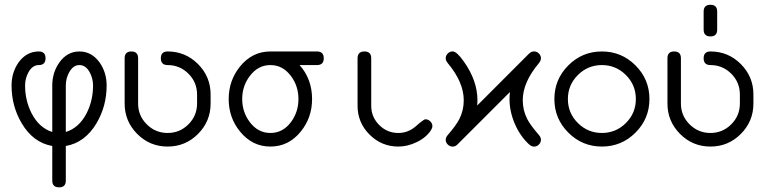

<svg xmlns="http://www.w3.org/2000/svg" viewBox="-20 -616 3234 807"><path d="M428.2 -256.6Q428.2 -169.7 385.5 -97.7Q337.2 -16.6 256.6 -2.4V143.1Q256.6 171.4 228.3 171.4Q199.7 171.4 199.7 143.1V-2.4Q119.4 -16.6 71.3 -97.7Q28.6 -169.7 28.6 -256.6Q28.6 -311 57.6 -353Q91.1 -399.7 143.1 -399.7Q171.4 -399.7 171.4 -371.1Q171.4 -342.5 143.1 -342.5Q116.2 -342.5 99.4 -311.8Q85.4 -285.9 85.4 -256.6Q85.4 -193.4 113 -139.4Q144.8 -78.4 199.7 -61.3V-256.6Q199.7 -311 229.2 -353Q262.2 -399.7 313.7 -399.7Q365.5 -399.7 398.9 -353Q428.2 -311 428.2 -256.6ZM371.1 -256.6Q371.1 -285.9 357.2 -311.8Q340.6 -342.5 313.7 -342.5Q287.4 -342.5 270.5 -311.8Q256.6 -285.9 256.6 -256.6V-61.3Q312 -78.4 343.8 -139.4Q371.1 -193.4 371.1 -256.6Z M865.2 -180.9Q865.2 -106.2 812.4 -53.1Q759.5 0 684.6 0Q609.6 0 556.8 -53.1Q503.9 -106.2 503.9 -180.9V-371.1Q503.9 -399.7 532.2 -399.7Q560.5 -399.7 560.5 -371.1V-180.9Q560.5 -129.6 596.9 -93.4Q633.3 -57.1 684.6 -57.1Q735.6 -57.1 772 -93.4Q808.3 -129.6 808.3 -180.9V-218.8Q808.3 -270 772 -306.3Q735.6 -342.5 684.6 -342.5Q656 -342.5 656 -371.1Q656 -399.7 684.6 -399.7Q759.5 -399.7 812.4 -346.6Q865.2 -293.5 865.2 -218.8Z M1340.8 -371.1Q1340.8 -342.5 1312.3 -342.5H1239.3Q1291.7 -283.2 1291.7 -199.7Q1291.7 -121.3 1244.1 -63Q1193.4 0 1116.5 0Q1040.3 0 989 -63Q941.2 -121.3 941.2 -199.7Q941.2 -277.8 989 -336.7Q1040.3 -399.7 1116.5 -399.7H1312.3Q1340.8 -399.7 1340.8 -371.1ZM1234.4 -199.7Q1234.4 -254.2 1203.4 -295.9Q1168.9 -342.5 1116.5 -342.5Q1064.2 -342.5 1029.5 -295.9Q998 -254.2 998 -199.7Q998 -145.5 1029.5 -103.3Q1064.2 -57.1 1116.5 -57.1Q1168.9 -57.1 1203.4 -103.3Q1234.4 -145.5 1234.4 -199.7Z M1797.4 -85.9Q1797.4 -78.4 1791.3 -68.6Q1771 -37.6 1731.4 -18.6Q1693.4 0 1654.1 0Q1583.7 0 1533.3 -50.3Q1482.9 -100.6 1482.9 -171.4V-371.1Q1482.9 -399.7 1512 -399.7Q1540.3 -399.7 1540.3 -371.1V-171.4Q1540.3 -124.3 1573.7 -90.7Q1607.2 -57.1 1654.1 -57.1Q1695.8 -57.1 1728.4 -85.9Q1761 -114.7 1767.8 -114.7Q1779.3 -114.7 1788.3 -106.1Q1797.4 -97.4 1797.4 -85.9Z M2253.7 -370.8Q2253.7 -361.8 2245.1 -350.6Q2177.2 -270 2177.2 -194.8Q2177.2 -152.1 2196.3 -115.2Q2210.2 -88.6 2245.1 -48.6Q2253.7 -38.3 2253.7 -28.8Q2253.7 -17.1 2245 -8.4Q2236.3 0.2 2224.6 0.2Q2214.8 0.2 2204.6 -8.3Q2166.5 -43.2 2144 -95.2Q2121.6 -147.2 2121.6 -199.2Q2121.6 -213.9 2123.3 -229.2L1902.3 -8.3Q1893.8 0.2 1882.6 0.2Q1870.8 0.2 1862.1 -8.4Q1853.3 -17.1 1853.3 -28.8Q1853.3 -38.3 1862.1 -48.6Q1896.7 -88.4 1910.4 -115.2Q1929.2 -151.6 1929.2 -194.3Q1929.2 -270.5 1862.1 -350.6Q1853.3 -361.8 1853.3 -370.8Q1853.3 -382.6 1862.1 -391.2Q1870.8 -399.9 1882.6 -399.9Q1899.7 -399.9 1929.2 -357.9Q1986.8 -277.1 1986.8 -194.3Q1986.8 -183.3 1985.8 -172.6L2202.9 -389.9Q2213.1 -399.9 2224.6 -399.9Q2236.3 -399.9 2245 -391.2Q2253.7 -382.6 2253.7 -370.8Z M2709.7 -199.7Q2709.7 -117.2 2651.1 -58.6Q2592.5 0 2509.8 0Q2427.2 0 2368.7 -58.6Q2310.1 -117.2 2310.1 -199.7Q2310.1 -282.5 2368.7 -341.1Q2427.2 -399.7 2509.8 -399.7Q2592.5 -399.7 2651.1 -341.1Q2709.7 -282.5 2709.7 -199.7ZM2652.6 -199.7Q2652.6 -258.8 2610.7 -300.7Q2568.8 -342.5 2509.8 -342.5Q2450.9 -342.5 2408.9 -300.7Q2366.9 -258.8 2366.9 -199.7Q2366.9 -140.6 2408.9 -98.9Q2450.9 -57.1 2509.8 -57.1Q2568.8 -57.1 2610.7 -98.9Q2652.6 -140.6 2652.6 -199.7Z M2994.4 -491.5Q2994.4 -462.9 2966.1 -462.9Q2937.5 -462.9 2937.5 -491.5V-567.4Q2937.5 -595.9 2966.1 -595.9Q2994.4 -595.9 2994.4 -567.4ZM3146.7 -180.9Q3146.7 -106.2 3093.9 -53.1Q3041 0 2966.1 0Q2891.1 0 2838.3 -53.1Q2785.4 -106.2 2785.4 -180.9V-371.1Q2785.4 -399.7 2813.7 -399.7Q2842 -399.7 2842 -371.1V-180.9Q2842 -129.6 2878.4 -93.4Q2914.8 -57.1 2966.1 -57.1Q3017.1 -57.1 3053.5 -93.4Q3089.8 -129.6 3089.8 -180.9V-218.8Q3089.8 -270 3053.5 -306.3Q3017.1 -342.5 2966.1 -342.5Q2937.5 -342.5 2937.5 -371.1Q2937.5 -399.7 2966.1 -399.7Q3041 -399.7 3093.9 -346.6Q3146.7 -293.5 3146.7 -218.8Z"/></svg>

Font: EnergyBar
Style: Regular
Weight: 400
Italic angle: -10°
Version: 1.0 2000-03-28